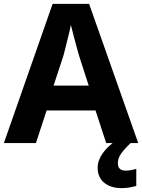

<svg xmlns="http://www.w3.org/2000/svg" viewBox="-20 -737 732 989"><path d="M527 0 472 -168H220L165 0H0L251 -717H439L692 0ZM387 -451Q383 -466 374.5 -496Q366 -526 358 -557.5Q350 -589 345 -609Q341 -586 333.5 -556.5Q326 -527 319 -498.5Q312 -470 307 -451L256 -296H437ZM587 104Q587 124 598 133Q609 142 627 142Q642 142 657 139Q672 136 682 133V221Q666 225 648 228.5Q630 232 606 232Q550 232 516.5 204Q483 176 483 127Q483 51 588 -21L653 0Q619 32 603 55.5Q587 79 587 104Z"/></svg>

Font: Noto Sans Meetei Mayek
Style: Bold
Weight: 700
Designer: Monotype Design Team and Neelakash Kshetrimayum
Foundry: Monotype Imaging Inc.
Version: Version 2.002; ttfautohint (v1.8.4.7-5d5b)